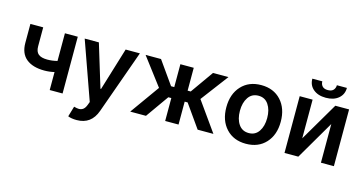

<svg xmlns="http://www.w3.org/2000/svg" viewBox="-91 -1155 3377 1782"><g transform="rotate(15 1597.0 -264.0)"><path d="M521.5 -545.4V0H397.9V-172.9Q350.6 -161.6 302.2 -161.6Q189.9 -161.6 127.9 -212.2Q65.9 -262.7 65.9 -364.3V-546.4H189V-364.3Q189 -312.5 216.6 -289.8Q244.1 -267.1 302.2 -267.1Q349.1 -267.1 397.9 -279.3V-545.4Z M710.9 204.6Q659.7 204.6 627 190.9L656.7 90.8Q686.5 99.1 703.6 99.1Q728 99.1 745.4 85.7Q762.7 72.3 774.4 41L785.6 11.2L587.9 -545.4H724.1L849.6 -133.3H855.5L981.4 -545.4H1118.2L899.9 65.9Q850.6 204.6 710.9 204.6Z M1171.4 0 1372.6 -281.7 1172.9 -545.4H1321.3L1476.6 -325.7H1507.3V-545.4H1635.7V-325.7H1665.5L1820.8 -545.4H1969.2L1770.5 -281.7L1970.7 0H1819.3L1664.1 -220.2H1635.7V0H1507.3V-220.2H1478.5L1322.8 0Z M2022.5 -270.5Q2022.5 -397.9 2093.8 -475.3Q2165 -552.7 2284.2 -552.7Q2403.3 -552.7 2474.4 -475.3Q2545.4 -397.9 2545.4 -270.5Q2545.4 -143.6 2474.4 -66.4Q2403.3 10.7 2284.2 10.7Q2165 10.7 2093.8 -66.4Q2022.5 -143.6 2022.5 -270.5ZM2284.7 -92.3Q2347.2 -92.3 2381.1 -142.6Q2415 -192.9 2415 -271Q2415 -349.6 2381.1 -400.1Q2347.2 -450.7 2284.7 -450.7Q2221.2 -450.7 2187 -400.1Q2152.8 -349.6 2152.8 -271Q2152.8 -192.4 2187 -142.3Q2221.2 -92.3 2284.7 -92.3Z M2960.9 -732.9H3057.1Q3057.1 -670.4 3012 -632.1Q2966.8 -593.8 2890.6 -593.8Q2814.9 -593.8 2769.8 -632.1Q2724.6 -670.4 2725.1 -732.9H2820.8Q2820.8 -704.6 2837.9 -686Q2855 -667.5 2890.6 -667.5Q2926.3 -667.5 2943.4 -686Q2960.4 -704.6 2960.9 -732.9ZM2777.8 -173.8 2996.1 -545.4H3128.4V0H3003.9V-371.6L2786.6 0H2653.8V-545.4H2777.8Z"/></g></svg>

Font: Interop SemBd
Style: Regular
Weight: 600
Designer: Rasmus Andersson, Google, Jang Haemin
Foundry: jhaemin
Version: Version 1.007